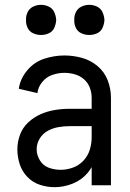

<svg xmlns="http://www.w3.org/2000/svg" viewBox="-20 -768 540 796"><path d="M150 -623Q133 -623 117.5 -630Q102 -637 94.5 -652.5Q87 -668 88 -685Q87 -702 94.5 -717.5Q102 -733 117.5 -740.5Q133 -748 150 -748Q167 -748 182.5 -740.5Q198 -733 205 -717.5Q212 -702 213 -685Q212 -668 205 -652.5Q198 -637 182.5 -630Q167 -623 150 -623ZM350 -623Q333 -623 317.5 -630Q302 -637 294.5 -652.5Q287 -668 288 -685Q287 -702 294.5 -717.5Q302 -733 317.5 -740.5Q333 -748 350 -748Q367 -748 382.5 -740.5Q398 -733 405 -717.5Q412 -702 413 -685Q412 -668 405 -652.5Q398 -637 382.5 -630Q367 -623 350 -623ZM206 8Q175 8 145 -2Q115 -12 93 -35Q71 -58 61.5 -88Q52 -118 52 -149Q52 -180 63 -209.5Q74 -239 97 -260.5Q120 -282 148.5 -294.5Q177 -307 207.5 -312Q238 -317 269 -317H360V-363Q360 -385 352 -405.5Q344 -426 327.5 -440Q311 -454 290 -460Q269 -466 247 -466Q222 -466 197 -457.5Q172 -449 155 -428Q138 -407 135 -382L58 -400Q64 -442 93 -476.5Q122 -511 163.5 -524.5Q205 -538 247 -538Q284 -538 320 -528Q356 -518 384.5 -494Q413 -470 426.5 -435Q440 -400 440 -363V0H360V-75Q353 -63 344 -52Q319 -22 282 -7Q245 8 206 8ZM360 -198V-245H269Q246 -245 222.5 -241Q199 -237 178 -225.5Q157 -214 144.5 -193.5Q132 -173 132 -149Q132 -125 145.5 -103Q159 -81 182.5 -72.5Q206 -64 231.5 -64Q257 -64 282 -73Q307 -82 325.5 -101.5Q344 -121 352 -146.5Q360 -172 360 -198Z"/></svg>

Font: Iosevka SS08
Style: Regular
Weight: 400
Monospace: yes
Designer: Belleve Invis
Foundry: Belleve Invis
Version: 2.1.0; ttfautohint (v1.8.2)